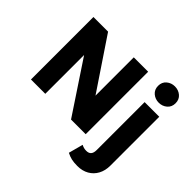

<svg xmlns="http://www.w3.org/2000/svg" viewBox="-221 -1032 1521 1521"><g transform="rotate(45 539.0 -271.5)"><path d="M82.5 0V-700H246.5L534.5 -271V-700H695.5V0H531.5L243 -435V0ZM827 225Q787.5 225 760.2 218.8Q733 212.5 705.5 198L738 76.5Q751 83 763.5 86.5Q776 90 791.5 90Q820 90 833 74.2Q846 58.5 846 27V-510H1010V37.5Q1010 93.5 987.2 135.8Q964.5 178 923.2 201.5Q882 225 827 225ZM928 -585.5Q888.5 -585.5 859.2 -610.2Q830 -635 830 -677Q830 -719 859.2 -743.5Q888.5 -768 928 -768Q968 -768 997 -743.5Q1026 -719 1026 -677Q1026 -635 997 -610.2Q968 -585.5 928 -585.5Z"/></g></svg>

Font: Geologica Cursive
Style: Bold
Weight: 700
Designer: Sindre Bremnes, Frode Helland
Foundry: Monokrom Skriftforlag AS
Version: Version 1.010;gftools[0.9.28]